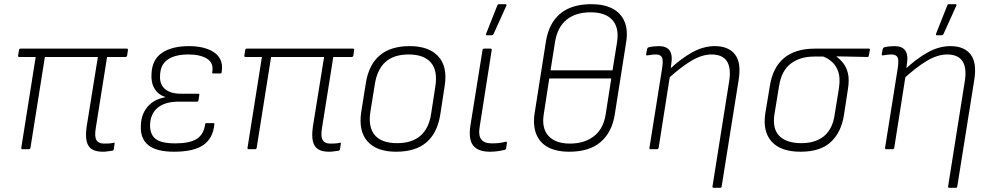

<svg xmlns="http://www.w3.org/2000/svg" viewBox="-20 -715 4751 920"><path d="M473 12Q440 12 421 0.5Q402 -11 395.5 -37Q389 -63 395 -107L449 -442H195L126 -7Q124 0 119 0H87Q81 0 82 -7L151 -442H72Q65 -442 67 -450L71 -475Q72 -482 79 -482H587Q594 -482 593 -475L589 -448Q587 -442 582 -442H493L439 -102Q432 -61 442 -44Q452 -27 478 -27Q490 -27 501.5 -27.5Q513 -28 524 -31Q531 -33 529 -26L525 1Q525 5 519 7Q509 8 497.5 10Q486 12 473 12Z M814 12Q729 12 690 -20Q651 -52 655 -115Q657 -169 688 -204.5Q719 -240 772 -249V-250Q737 -262 720 -291Q703 -320 706 -362Q709 -430 756.5 -462Q804 -494 887 -494Q937 -494 975 -480Q1013 -466 1031 -438.5Q1049 -411 1042 -369Q1042 -363 1036 -363H1002Q996 -363 997 -369Q1005 -413 972.5 -433.5Q940 -454 883 -454Q819 -454 783.5 -429.5Q748 -405 747 -353Q744 -312 770 -289Q796 -266 846 -266H930Q936 -266 935 -260L931 -234Q930 -228 925 -228H837Q772 -228 737 -200Q702 -172 699 -119Q698 -71 725.5 -49.5Q753 -28 820 -28Q888 -28 922 -49Q956 -70 963 -119Q963 -125 969 -125H1003Q1009 -125 1007 -119Q1001 -53 955 -20.5Q909 12 814 12Z M1557 12Q1524 12 1505 0.5Q1486 -11 1479.5 -37Q1473 -63 1479 -107L1533 -442H1279L1210 -7Q1208 0 1203 0H1171Q1165 0 1166 -7L1235 -442H1156Q1149 -442 1151 -450L1155 -475Q1156 -482 1163 -482H1671Q1678 -482 1677 -475L1673 -448Q1671 -442 1666 -442H1577L1523 -102Q1516 -61 1526 -44Q1536 -27 1562 -27Q1574 -27 1585.5 -27.5Q1597 -28 1608 -31Q1615 -33 1613 -26L1609 1Q1609 5 1603 7Q1593 8 1581.5 10Q1570 12 1557 12Z M1878 12Q1785 12 1741 -37.5Q1697 -87 1711 -179L1733 -317Q1747 -405 1799.5 -449.5Q1852 -494 1943 -494Q2035 -494 2080 -445Q2125 -396 2111 -305L2090 -168Q2076 -78 2023.5 -33Q1971 12 1878 12ZM1883 -29Q1954 -29 1995 -65Q2036 -101 2046 -171L2066 -301Q2078 -377 2044.5 -415.5Q2011 -454 1938 -454Q1867 -454 1827 -418Q1787 -382 1776 -311L1755 -181Q1743 -107 1775.5 -68Q1808 -29 1883 -29Z M2328 12Q2271 12 2247.5 -17.5Q2224 -47 2234 -113L2292 -475Q2293 -482 2300 -482H2331Q2337 -482 2336 -475L2279 -111Q2271 -66 2286 -47Q2301 -28 2336 -28Q2353 -28 2369 -29.5Q2385 -31 2403 -36Q2410 -37 2409 -29L2405 -4Q2404 2 2398 3Q2382 7 2364 9.5Q2346 12 2328 12ZM2313 -546Q2310 -546 2309 -548Q2308 -550 2310 -555L2363 -689Q2364 -693 2366.5 -694Q2369 -695 2372 -695H2402Q2406 -695 2407 -692.5Q2408 -690 2406 -687L2345 -552Q2342 -546 2335 -546Z M2708 12Q2645 12 2605 -10Q2565 -32 2549 -74Q2533 -116 2542 -174L2596 -517Q2610 -604 2664.5 -649.5Q2719 -695 2813 -695Q2875 -695 2915.5 -673.5Q2956 -652 2973 -610.5Q2990 -569 2980 -511L2926 -168Q2913 -82 2858.5 -35Q2804 12 2708 12ZM2711 -27Q2780 -27 2825.5 -62Q2871 -97 2882 -166L2909 -339H2612L2586 -171Q2574 -102 2607.5 -64.5Q2641 -27 2711 -27ZM2618 -378H2915L2937 -515Q2947 -583 2914 -619.5Q2881 -656 2810 -656Q2739 -656 2695.5 -621Q2652 -586 2640 -517Z M3400 185Q3393 185 3394 178L3474 -326Q3494 -454 3389 -454Q3343 -454 3291.5 -423Q3240 -392 3178 -335L3185 -380Q3242 -434 3296.5 -464Q3351 -494 3405 -494Q3471 -494 3502 -454Q3533 -414 3519 -330L3438 178Q3437 185 3431 185ZM3098 0Q3090 0 3092 -7L3152 -384Q3159 -426 3152 -440Q3145 -454 3122 -454Q3112 -454 3102 -452.5Q3092 -451 3084 -450Q3075 -447 3076 -456L3081 -481Q3082 -484 3083.5 -485.5Q3085 -487 3087 -488Q3097 -491 3111 -492.5Q3125 -494 3137 -494Q3174 -494 3189 -472.5Q3204 -451 3196 -404L3193 -379L3191 -357L3136 -7Q3134 0 3129 0Z M3816 12Q3721 12 3677.5 -36.5Q3634 -85 3647 -171L3669 -304Q3683 -392 3737 -437Q3791 -482 3885 -482H4143Q4150 -482 4148 -475L4143 -448Q4142 -442 4137 -442L3988 -445V-444Q4006 -431 4021.5 -411Q4037 -391 4043.5 -361.5Q4050 -332 4043 -288L4024 -164Q4011 -81 3961 -34.5Q3911 12 3816 12ZM3820 -29Q3887 -29 3928 -62.5Q3969 -96 3979 -163L4000 -293Q4007 -341 3997 -370.5Q3987 -400 3967 -418Q3947 -436 3925 -444H3881Q3814 -444 3769.5 -410.5Q3725 -377 3713 -303L3691 -168Q3680 -98 3714.5 -63.5Q3749 -29 3820 -29Z M4529 185Q4522 185 4523 178L4603 -326Q4623 -454 4518 -454Q4472 -454 4420.5 -423Q4369 -392 4307 -335L4314 -380Q4371 -434 4425.5 -464Q4480 -494 4534 -494Q4600 -494 4631 -454Q4662 -414 4648 -330L4567 178Q4566 185 4560 185ZM4227 0Q4219 0 4221 -7L4281 -384Q4288 -426 4281 -440Q4274 -454 4251 -454Q4241 -454 4231 -452.5Q4221 -451 4213 -450Q4204 -447 4205 -456L4210 -481Q4211 -484 4212.5 -485.5Q4214 -487 4216 -488Q4226 -491 4240 -492.5Q4254 -494 4266 -494Q4303 -494 4318 -472.5Q4333 -451 4325 -404L4322 -379L4320 -357L4265 -7Q4263 0 4258 0ZM4469 -546Q4466 -546 4465 -548Q4464 -550 4466 -555L4519 -689Q4520 -693 4522.5 -694Q4525 -695 4528 -695H4558Q4562 -695 4563 -692.5Q4564 -690 4562 -687L4501 -552Q4498 -546 4491 -546Z"/></svg>

Font: Sofia Sans ExtraLight
Style: Italic
Weight: 250
Italic angle: -9°
Version: Version 4.100-B